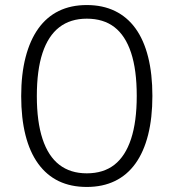

<svg xmlns="http://www.w3.org/2000/svg" viewBox="-20 -733 688 761"><path d="M324 8Q261 8 213 -15Q165 -38 131.5 -84Q98 -130 81 -197.5Q64 -265 64 -352Q64 -439 81.5 -506.5Q99 -574 132 -620Q165 -666 213 -689.5Q261 -713 324 -713Q387 -713 435.5 -689.5Q484 -666 517 -620.5Q550 -575 567 -507.5Q584 -440 584 -353Q584 -266 567 -198.5Q550 -131 517 -85Q484 -39 435.5 -15.5Q387 8 324 8ZM324 -46Q390 -46 433.5 -80Q477 -114 499.5 -182.5Q522 -251 522 -353Q522 -456 499.5 -524Q477 -592 433.5 -625.5Q390 -659 324 -659Q259 -659 215 -625Q171 -591 148.5 -523Q126 -455 126 -352Q126 -251 148.5 -182.5Q171 -114 215 -80Q259 -46 324 -46Z"/></svg>

Font: Nunito Sans 10pt Condensed Light
Style: Regular
Weight: 300
Width: 3
Designer: Vernon Adams
Foundry: Vernon Adams
Version: Version 3.101;gftools[0.9.27]